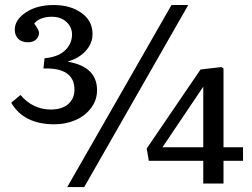

<svg xmlns="http://www.w3.org/2000/svg" viewBox="-20 -734 1006 768"><path d="M198.2 -236.8Q74.7 -236.8 24.9 -323.2L62 -354Q111.8 -295.9 183.1 -295.9Q228.5 -295.9 253.2 -317.9Q277.8 -339.8 277.8 -375Q277.8 -464.4 153.8 -460L158.2 -501Q212.4 -505.9 240.2 -532.5Q268.1 -559.1 268.1 -596.2Q268.1 -625.5 245.8 -646.2Q223.6 -667 187 -667Q162.6 -667 143.6 -659.2Q124.5 -651.4 117.2 -639.2Q136.2 -613.3 136.2 -603Q136.2 -586.9 124.3 -575.9Q112.3 -564.9 91.8 -564.9Q65.9 -564.9 52.5 -579.1Q39.1 -593.3 39.1 -615.2Q39.1 -654.8 83.3 -684.3Q127.4 -713.9 194.8 -713.9Q262.2 -713.9 306.2 -682.1Q350.1 -650.4 350.1 -598.1Q350.1 -560.1 322.8 -530.3Q295.4 -500.5 252.9 -488.8V-486.8Q368.2 -466.8 368.2 -373Q368.2 -333 343.8 -301.3Q319.3 -269.5 280.8 -253.2Q242.2 -236.8 198.2 -236.8ZM249 14.2 666 -713.9H732.9L316.9 14.2ZM793 0V-90.8H575.2L566.9 -140.1L782.2 -456.1L866.2 -465.8L874 -460V-145H952.1V-90.8H874V0ZM629.9 -145H793V-387.2Z"/></svg>

Font: Literata Book
Style: Regular
Weight: 400
Designer: Latin by Veronika Burian and Jose Scaglione. Greek by Irene Vlachou. Cyrillic by Vera Evstafieva
Foundry: TypeTogether
Version: Version 2.003;PS 002.003;hotconv 1.0.88;makeotf.lib2.5.64775